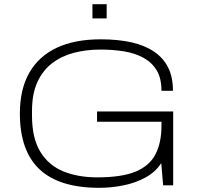

<svg xmlns="http://www.w3.org/2000/svg" viewBox="-20 -886 948 918"><path d="M454 12Q263 12 169 -76.5Q75 -165 75 -343Q75 -459 120 -538Q165 -617 251 -657.5Q337 -698 461 -698Q545 -698 609 -683.5Q673 -669 717.5 -638.5Q762 -608 784.5 -562Q807 -516 807 -452H752Q752 -512 729 -550Q706 -588 665.5 -610Q625 -632 572.5 -640.5Q520 -649 461 -649Q392 -649 333 -633.5Q274 -618 229 -583.5Q184 -549 158.5 -493Q133 -437 133 -355V-333Q133 -225 173 -160Q213 -95 283 -66.5Q353 -38 445 -38Q563 -38 629.5 -66Q696 -94 724 -149.5Q752 -205 752 -284V-304H444V-353H808V0H760L751 -106Q723 -63 675 -37Q627 -11 569.5 0.5Q512 12 454 12ZM422 -798V-866H490V-798Z"/></svg>

Font: Archivo SemiExpanded Thin
Style: Regular
Weight: 250
Width: 6
Designer: Hector Gatti
Foundry: Omnibus-Type
Version: Version 2.001